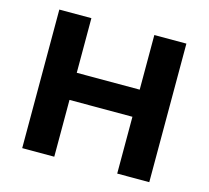

<svg xmlns="http://www.w3.org/2000/svg" viewBox="-101 -818 1019 937"><g transform="rotate(15 408.5 -350.0)"><path d="M567 0V-287H249V0H87V-700H249V-424H567V-700H729V0Z"/></g></svg>

Font: Montserrat
Style: Bold
Weight: 700
Designer: Julieta Ulanovsky
Foundry: Julieta Ulanovsky
Version: Version 9.000; ttfautohint (v1.8.4.7-5d5b)